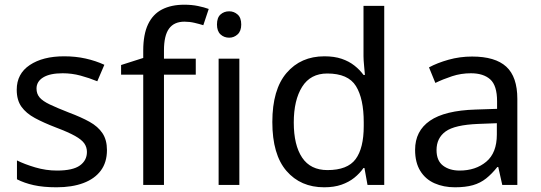

<svg xmlns="http://www.w3.org/2000/svg" viewBox="-20 -785 2297 815"><path d="M434 -148Q434 -96 408 -61Q382 -26 334 -8Q286 10 220 10Q164 10 123.5 1Q83 -8 52 -24V-104Q84 -88 129.5 -74.5Q175 -61 222 -61Q289 -61 319 -82.5Q349 -104 349 -140Q349 -160 338 -176Q327 -192 298.5 -208Q270 -224 217 -244Q165 -264 128 -284Q91 -304 71 -332Q51 -360 51 -404Q51 -472 106.5 -509Q162 -546 252 -546Q301 -546 343.5 -536.5Q386 -527 423 -510L393 -440Q359 -454 322 -464Q285 -474 246 -474Q192 -474 163.5 -456.5Q135 -439 135 -409Q135 -387 148 -371.5Q161 -356 191.5 -341.5Q222 -327 273 -307Q324 -288 360 -268Q396 -248 415 -219.5Q434 -191 434 -148Z M811 -468H676V0H588V-468H494V-509L588 -539V-570Q588 -639 608.5 -682Q629 -725 668 -745Q707 -765 762 -765Q794 -765 820.5 -759.5Q847 -754 866 -747L843 -678Q827 -683 806 -688Q785 -693 763 -693Q719 -693 697.5 -663.5Q676 -634 676 -571V-536H811Z M996 -536V0H908V-536ZM953 -737Q973 -737 988.5 -723.5Q1004 -710 1004 -681Q1004 -653 988.5 -639Q973 -625 953 -625Q931 -625 916 -639Q901 -653 901 -681Q901 -710 916 -723.5Q931 -737 953 -737Z M1356 10Q1256 10 1196 -59.5Q1136 -129 1136 -267Q1136 -405 1196.5 -475.5Q1257 -546 1357 -546Q1399 -546 1430 -535.5Q1461 -525 1484 -507Q1507 -489 1523 -467H1529Q1528 -480 1525.5 -505.5Q1523 -531 1523 -546V-760H1611V0H1540L1527 -72H1523Q1507 -49 1484 -30.5Q1461 -12 1429.5 -1Q1398 10 1356 10ZM1370 -63Q1455 -63 1489.5 -109.5Q1524 -156 1524 -250V-266Q1524 -366 1491 -419.5Q1458 -473 1369 -473Q1298 -473 1262.5 -416.5Q1227 -360 1227 -265Q1227 -169 1262.5 -116Q1298 -63 1370 -63Z M1984 -545Q2082 -545 2129 -502Q2176 -459 2176 -365V0H2112L2095 -76H2091Q2068 -47 2043.5 -27.5Q2019 -8 1987.5 1Q1956 10 1911 10Q1863 10 1824.5 -7Q1786 -24 1764 -59.5Q1742 -95 1742 -149Q1742 -229 1805 -272.5Q1868 -316 1999 -320L2090 -323V-355Q2090 -422 2061 -448Q2032 -474 1979 -474Q1937 -474 1899 -461.5Q1861 -449 1828 -433L1801 -499Q1836 -518 1884 -531.5Q1932 -545 1984 -545ZM2010 -259Q1910 -255 1871.5 -227Q1833 -199 1833 -148Q1833 -103 1860.5 -82Q1888 -61 1931 -61Q1999 -61 2044 -98.5Q2089 -136 2089 -214V-262Z"/></svg>

Font: ing115
Style: Regular
Weight: 400
Designer: Monotype Design Team
Foundry: Monotype Imaging Inc.
Version: Version 2.013